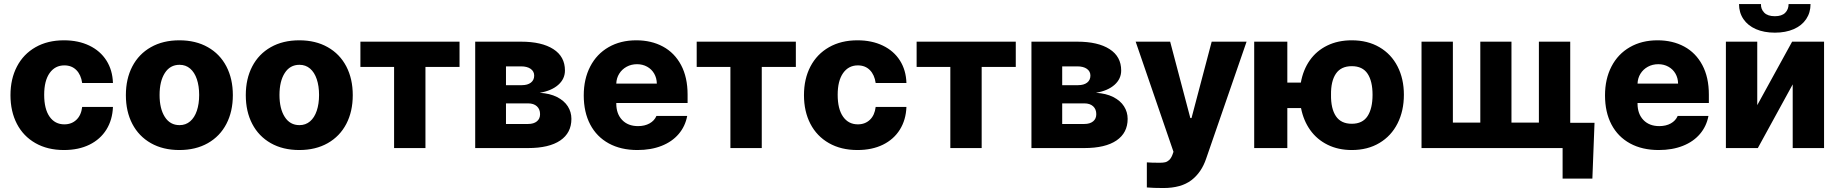

<svg xmlns="http://www.w3.org/2000/svg" viewBox="-20 -738 9165 957"><path d="M32.2 -263.7Q32.2 -344.7 64.5 -406.5Q96.7 -468.3 157 -502.7Q217.3 -537.1 298.8 -537.1Q370.6 -537.1 425.3 -510.7Q480 -484.4 510.5 -436.3Q541 -388.2 543 -324.2H389.6Q383.8 -365.2 360.6 -388.7Q337.4 -412.1 300.8 -412.1Q254.4 -412.1 227.3 -373.8Q200.2 -335.4 200.2 -265.6Q200.2 -194.8 227.1 -156.5Q253.9 -118.2 300.8 -118.2Q336.9 -118.2 360.8 -140.9Q384.8 -163.6 389.6 -205.1H543Q540.5 -140.6 510.3 -92Q480 -43.5 425.8 -16.8Q371.6 9.8 298.8 9.8Q216.8 9.8 156.5 -24.7Q96.2 -59.1 64.2 -120.8Q32.2 -182.6 32.2 -263.7Z M607.4 -263.7Q607.4 -345.2 639.6 -407Q671.9 -468.8 732.2 -502.9Q792.5 -537.1 874 -537.1Q955.6 -537.1 1015.9 -502.9Q1076.2 -468.8 1108.4 -407Q1140.6 -345.2 1140.6 -263.7Q1140.6 -182.1 1108.4 -120.4Q1076.2 -58.6 1015.9 -24.4Q955.6 9.8 874 9.8Q792.5 9.8 732.2 -24.4Q671.9 -58.6 639.6 -120.4Q607.4 -182.1 607.4 -263.7ZM972.7 -264.6Q972.7 -309.1 961.2 -343.3Q949.7 -377.4 927.7 -396.2Q905.8 -415 875 -415Q827.6 -415 801.5 -374Q775.4 -333 775.4 -264.6Q775.4 -196.3 801.5 -155.3Q827.6 -114.3 875 -114.3Q905.8 -114.3 927.7 -133.1Q949.7 -151.9 961.2 -186Q972.7 -220.2 972.7 -264.6Z M1205.1 -263.7Q1205.1 -345.2 1237.3 -407Q1269.5 -468.8 1329.8 -502.9Q1390.1 -537.1 1471.7 -537.1Q1553.2 -537.1 1613.5 -502.9Q1673.8 -468.8 1706.1 -407Q1738.3 -345.2 1738.3 -263.7Q1738.3 -182.1 1706.1 -120.4Q1673.8 -58.6 1613.5 -24.4Q1553.2 9.8 1471.7 9.8Q1390.1 9.8 1329.8 -24.4Q1269.5 -58.6 1237.3 -120.4Q1205.1 -182.1 1205.1 -263.7ZM1570.3 -264.6Q1570.3 -309.1 1558.8 -343.3Q1547.4 -377.4 1525.4 -396.2Q1503.4 -415 1472.7 -415Q1425.3 -415 1399.2 -374Q1373 -333 1373 -264.6Q1373 -196.3 1399.2 -155.3Q1425.3 -114.3 1472.7 -114.3Q1503.4 -114.3 1525.4 -133.1Q1547.4 -151.9 1558.8 -186Q1570.3 -220.2 1570.3 -264.6Z M1776.4 -530.3H2270.5V-404.3H2100.6V0H1944.3V-404.3H1776.4Z M2348.6 -530.3H2577.1Q2680.2 -530.3 2738 -493.2Q2795.9 -456.1 2795.9 -386.7Q2795.9 -344.7 2762.7 -315.2Q2729.5 -285.6 2669.9 -275.4Q2720.7 -272.5 2756.3 -254.4Q2792 -236.3 2810.1 -208Q2828.1 -179.7 2828.1 -145.5Q2828.1 -75.7 2772.5 -37.8Q2716.8 0 2612.3 0H2348.6ZM2671.9 -168.9Q2671.9 -193.8 2656 -208.3Q2640.1 -222.7 2612.3 -222.7H2502V-120.1H2612.3Q2640.1 -120.1 2656 -133.1Q2671.9 -146 2671.9 -168.9ZM2642.6 -361.3Q2642.6 -382.3 2625 -394.8Q2607.4 -407.2 2577.1 -407.2H2502V-313.5H2581.1Q2609.9 -313.5 2626.2 -326.2Q2642.6 -338.9 2642.6 -361.3Z M2889.6 -262.7Q2889.6 -344.2 2921.9 -406.5Q2954.1 -468.8 3013.4 -502.9Q3072.8 -537.1 3151.4 -537.1Q3226.6 -537.1 3284.4 -505.9Q3342.3 -474.6 3374.8 -413.6Q3407.2 -352.5 3407.2 -266.6V-224.6H3051.8V-221.7Q3051.8 -170.4 3081.1 -139.9Q3110.4 -109.4 3160.2 -109.4Q3193.4 -109.4 3217.5 -122.8Q3241.7 -136.2 3252 -160.2H3405.3Q3395.5 -108.4 3362.8 -70.1Q3330.1 -31.7 3277.6 -11Q3225.1 9.8 3157.2 9.8Q3074.7 9.8 3014.4 -23.2Q2954.1 -56.2 2921.9 -117.4Q2889.6 -178.7 2889.6 -262.7ZM3253.9 -321.3Q3253.4 -349.1 3240.7 -371.1Q3228 -393.1 3205.6 -405.5Q3183.1 -418 3155.3 -418Q3126.5 -418 3103.3 -405.3Q3080.1 -392.6 3066.4 -370.6Q3052.7 -348.6 3051.8 -321.3Z M3452.6 -530.3H3946.8V-404.3H3776.9V0H3620.6V-404.3H3452.6Z M3987.3 -263.7Q3987.3 -344.7 4019.5 -406.5Q4051.8 -468.3 4112.1 -502.7Q4172.4 -537.1 4253.9 -537.1Q4325.7 -537.1 4380.4 -510.7Q4435.1 -484.4 4465.6 -436.3Q4496.1 -388.2 4498 -324.2H4344.7Q4338.9 -365.2 4315.7 -388.7Q4292.5 -412.1 4255.9 -412.1Q4209.5 -412.1 4182.4 -373.8Q4155.3 -335.4 4155.3 -265.6Q4155.3 -194.8 4182.1 -156.5Q4209 -118.2 4255.9 -118.2Q4292 -118.2 4315.9 -140.9Q4339.8 -163.6 4344.7 -205.1H4498Q4495.6 -140.6 4465.3 -92Q4435.1 -43.5 4380.9 -16.8Q4326.7 9.8 4253.9 9.8Q4171.9 9.8 4111.6 -24.7Q4051.3 -59.1 4019.3 -120.8Q3987.3 -182.6 3987.3 -263.7Z M4548.8 -530.3H5043V-404.3H4873V0H4716.8V-404.3H4548.8Z M5121.1 -530.3H5349.6Q5452.6 -530.3 5510.5 -493.2Q5568.4 -456.1 5568.4 -386.7Q5568.4 -344.7 5535.2 -315.2Q5502 -285.6 5442.4 -275.4Q5493.2 -272.5 5528.8 -254.4Q5564.5 -236.3 5582.5 -208Q5600.6 -179.7 5600.6 -145.5Q5600.6 -75.7 5544.9 -37.8Q5489.3 0 5384.8 0H5121.1ZM5444.3 -168.9Q5444.3 -193.8 5428.5 -208.3Q5412.6 -222.7 5384.8 -222.7H5274.4V-120.1H5384.8Q5412.6 -120.1 5428.5 -133.1Q5444.3 -146 5444.3 -168.9ZM5415 -361.3Q5415 -382.3 5397.5 -394.8Q5379.9 -407.2 5349.6 -407.2H5274.4V-313.5H5353.5Q5382.3 -313.5 5398.7 -326.2Q5415 -338.9 5415 -361.3Z M5696.3 196.3V71.3Q5717.8 73.2 5760.7 73.2Q5776.9 73.2 5787.4 70.8Q5797.9 68.4 5807.1 60.1Q5816.4 51.8 5823.2 35.2L5829.1 18.6L5640.6 -530.3H5812.5L5913.1 -149.4H5918.9L6019.5 -530.3H6193.4L5992.2 51.8Q5968.8 122.1 5917.7 160.6Q5866.7 199.2 5778.3 199.2Q5728.5 199.2 5696.3 196.3Z M6396.5 -326.2H6463.9Q6475.1 -389.6 6508.5 -437.3Q6542 -484.9 6595.5 -511Q6648.9 -537.1 6717.8 -537.1Q6796.9 -537.1 6855.7 -502.7Q6914.6 -468.3 6946 -406.7Q6977.5 -345.2 6977.5 -265.6Q6977.5 -185.5 6946 -123Q6914.6 -60.5 6855.7 -25.4Q6796.9 9.8 6717.8 9.8Q6650.4 9.8 6597.4 -16.4Q6544.4 -42.5 6510.7 -89.6Q6477.1 -136.7 6464.8 -199.2H6396.5V0H6231.4V-530.3H6396.5ZM6821.3 -265.6Q6821.3 -333.5 6796.4 -370.8Q6771.5 -408.2 6717.8 -408.2Q6664.1 -408.2 6638.7 -370.8Q6613.3 -333.5 6614.3 -265.6Q6613.3 -196.8 6638.7 -158.9Q6664.1 -121.1 6717.8 -121.1Q6771.5 -121.1 6796.4 -159.2Q6821.3 -197.3 6821.3 -265.6Z M7917 152.3H7768.6V0H7065.4V-530.3H7221.7V-127H7358.4V-530.3H7513.7V-127H7650.4V-530.3H7806.6V-126H7927.7Z M7980 -262.7Q7980 -344.2 8012.2 -406.5Q8044.4 -468.8 8103.8 -502.9Q8163.1 -537.1 8241.7 -537.1Q8316.9 -537.1 8374.8 -505.9Q8432.6 -474.6 8465.1 -413.6Q8497.6 -352.5 8497.6 -266.6V-224.6H8142.1V-221.7Q8142.1 -170.4 8171.4 -139.9Q8200.7 -109.4 8250.5 -109.4Q8283.7 -109.4 8307.9 -122.8Q8332 -136.2 8342.3 -160.2H8495.6Q8485.8 -108.4 8453.1 -70.1Q8420.4 -31.7 8367.9 -11Q8315.4 9.8 8247.6 9.8Q8165 9.8 8104.7 -23.2Q8044.4 -56.2 8012.2 -117.4Q7980 -178.7 7980 -262.7ZM8344.2 -321.3Q8343.8 -349.1 8331.1 -371.1Q8318.4 -393.1 8295.9 -405.5Q8273.4 -418 8245.6 -418Q8216.8 -418 8193.6 -405.3Q8170.4 -392.6 8156.7 -370.6Q8143.1 -348.6 8142.1 -321.3Z M8912.6 -530.3H9071.8V0H8915.5V-317.4L8741.7 0H8582.5V-530.3H8738.8V-213.9ZM8826.7 -575.2Q8772.5 -575.2 8732.2 -592.8Q8691.9 -610.4 8669.9 -642.8Q8647.9 -675.3 8647.9 -717.8H8757.3Q8756.3 -692.4 8773.7 -674.8Q8791 -657.2 8826.7 -657.2Q8861.3 -657.2 8878.2 -674.3Q8895 -691.4 8895 -717.8H9004.4Q9004.4 -675.3 8982.7 -642.8Q8960.9 -610.4 8920.7 -592.8Q8880.4 -575.2 8826.7 -575.2Z"/></svg>

Font: Pretendard JP ExtraBold
Style: Regular
Weight: 800
Designer: Base glyphs from Inter by Rasmus Andersson; Hangeul glyphs from Noto Sans CJK(Source Han Sans) by Jang Soo-young and Kan
Foundry: Kil Hyung-jin
Version: Version 1.309